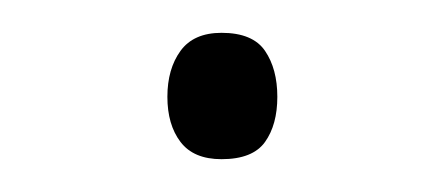

<svg xmlns="http://www.w3.org/2000/svg" viewBox="-20 -332 270 117"><path d="M82 -273Q82 -290 90 -301Q98 -312 115 -312Q134 -312 141.5 -301Q149 -290 149 -273Q149 -256 141.5 -245.5Q134 -235 115 -235Q98 -235 90 -245.5Q82 -256 82 -273Z"/></svg>

Font: Noto Sans Khmer UI ExtraLight
Style: Regular
Weight: 200
Designer: Danh Hong and the Monotype Design Team
Foundry: Monotype Imaging Inc.
Version: Version 2.002; ttfautohint (v1.8.4.7-5d5b)